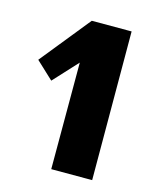

<svg xmlns="http://www.w3.org/2000/svg" viewBox="-72 -690 396 503"><g transform="rotate(15 125.5 -438.5)"><path d="M114 -237V-526L54 -461L7 -505L116 -640H224L225 -237Z"/></g></svg>

Font: Smooch Sans ExtraBold
Style: Regular
Weight: 800
Designer: Robert E. Leuschke
Foundry: Robert E. Leuschke
Version: Version 1.010